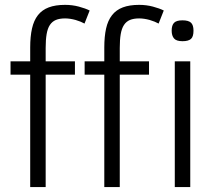

<svg xmlns="http://www.w3.org/2000/svg" viewBox="-20 -762 884 782"><path d="M324.2 -666Q317.4 -669.9 307.9 -673.8Q298.3 -677.7 287.8 -680.7Q277.3 -683.6 266.4 -685.3Q255.4 -687 245.1 -687Q222.7 -687 207.5 -680.7Q192.4 -674.3 183.1 -660.2Q173.8 -646 169.9 -623Q166 -600.1 166 -566.9V-512.2H285.2V-458H166V0H103V-458H22.9V-512.2H103V-568.8Q103 -613.3 110.4 -646Q117.7 -678.7 134.5 -700.2Q151.4 -721.7 178.5 -731.9Q205.6 -742.2 245.1 -742.2Q274.4 -742.2 301 -735.1Q327.6 -728 345.2 -719.2ZM626 -666Q619.1 -669.9 609.6 -673.8Q600.1 -677.7 589.6 -680.7Q579.1 -683.6 568.1 -685.3Q557.1 -687 546.9 -687Q524.4 -687 509.3 -680.7Q494.1 -674.3 484.9 -660.2Q475.6 -646 471.7 -623Q467.8 -600.1 467.8 -566.9V-512.2H586.9V-458H467.8V0H404.8V-458H324.7V-512.2H404.8V-568.8Q404.8 -613.3 412.1 -646Q419.4 -678.7 436.3 -700.2Q453.1 -721.7 480.2 -731.9Q507.3 -742.2 546.9 -742.2Q576.2 -742.2 602.8 -735.1Q629.4 -728 647 -719.2ZM768.1 -637.2Q768.1 -612.3 757.6 -603.3Q747.1 -594.2 723.1 -594.2Q698.2 -594.2 688.7 -605.5Q679.2 -616.7 679.2 -637.2Q679.2 -659.2 689 -669.2Q698.7 -679.2 723.1 -679.2Q748 -679.2 758.1 -669.4Q768.1 -659.7 768.1 -637.2ZM691.9 0V-512.2H754.9V0Z"/></svg>

Font: Clear Sans Light
Style: Regular
Weight: 300
Foundry: Intel Corporation
Version: Version 1.00